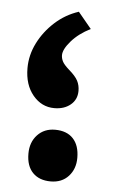

<svg xmlns="http://www.w3.org/2000/svg" viewBox="-45 -574 374 618"><g transform="rotate(5 142.0 -265.0)"><path d="M142 11Q105 11 84 -10.5Q63 -32 63 -72Q63 -109 85 -132.5Q107 -156 142 -156Q180 -156 200.5 -134Q221 -112 221 -72Q221 -36 199.5 -12.5Q178 11 142 11ZM185 -541 228 -489Q190 -470 166.5 -443Q143 -416 143 -397Q143 -387 148 -377Q153 -367 170 -352Q191 -334 198.5 -319.5Q206 -305 206 -287Q206 -259 185.5 -242Q165 -225 133 -225Q92 -225 64 -258.5Q36 -292 36 -346Q36 -388 55.5 -427Q75 -466 108.5 -496.5Q142 -527 185 -541Z"/></g></svg>

Font: Lexend SemiBold
Style: Regular
Weight: 600
Designer: Bonnie Shaver-Troup, Thomas Jockin
Foundry: Lexend
Version: Version 1.005; ttfautohint (v1.8.3)